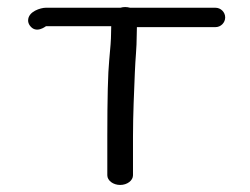

<svg xmlns="http://www.w3.org/2000/svg" viewBox="-20 -487 709 545"><path d="M357.5 10.5V-99C357.5 -163.2 360.6 -224.7 362.8 -281.8C364.3 -322.3 368.1 -349.4 368.1 -387.3C368.1 -396.2 368.2 -402.5 368.6 -410H591.7C606.7 -410 619.2 -422.5 619.2 -437.5C619.2 -452.5 606.7 -465 591.7 -465H349.3C344.5 -466.2 340.3 -467 335.6 -467C330.8 -467 326.5 -466.4 321.6 -465H109.5C96.6 -465 59.3 -455 59.8 -428.3C59.9 -423.5 61.7 -418.7 64.6 -414.6C82.2 -390 108.9 -411.8 110.7 -412.7H295.7C295.5 -407.6 295.2 -398.3 295.2 -389.9C295.2 -376.3 293.5 -351.5 290 -316C286.4 -279.6 284.6 -207.8 284.6 -99.7V10.5C284.6 25.5 301.2 38 321.1 38C341 38 357.5 25.5 357.5 10.5Z"/></svg>

Font: MewTooHand
Style: BdWide
Weight: 400
Designer: Mew Too, Robert Jablonski
Version: Version 0.77